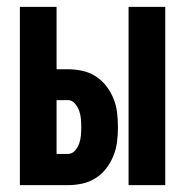

<svg xmlns="http://www.w3.org/2000/svg" viewBox="-20 -540 540 560"><path d="M355 0V-520H462V0ZM38 0V-520H145V-338H178Q199 -338 220 -333.5Q241 -329 259 -317.5Q277 -306 290 -289Q303 -272 311 -252.5Q319 -233 321.5 -211.5Q324 -190 324 -169Q324 -148 321.5 -127Q319 -106 311 -86Q303 -66 290 -49Q277 -32 259 -20.5Q241 -9 220 -4.5Q199 0 178 0ZM145 -91H178Q190 -91 198.5 -100.5Q207 -110 211 -121.5Q215 -133 216 -145Q217 -157 217 -169Q217 -181 216 -193Q215 -205 211 -216.5Q207 -228 198.5 -238Q190 -248 178 -248H145Z"/></svg>

Font: Iosevka SS18 Extrabold
Style: Regular
Weight: 800
Monospace: yes
Designer: Belleve Invis
Foundry: Belleve Invis
Version: Version 25.1.1; ttfautohint (v1.8.4)